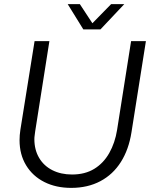

<svg xmlns="http://www.w3.org/2000/svg" viewBox="-20 -900 736 933"><path d="M326 13Q252 13 195.5 -15.5Q139 -44 107 -96.5Q75 -149 75 -219Q75 -231 76 -243.5Q77 -256 79 -269L148 -700H220L151 -262Q150 -252 148.5 -242.5Q147 -233 147 -224Q147 -172 170 -133Q193 -94 234.5 -73Q276 -52 330 -52Q393 -52 438 -79.5Q483 -107 511 -156.5Q539 -206 549 -269L617 -700H689L619 -258Q606 -174 567.5 -113Q529 -52 467.5 -19.5Q406 13 326 13ZM385 -757 309 -880H368L429 -787L520 -880H584L468 -757Z"/></svg>

Font: MuseoModerno Light
Style: Italic
Weight: 300
Italic angle: -9°
Designer: Pablo Cosgaya, Héctor Gatti, Marcela Romero, and the Authors of The MuseoModerno Project.
Foundry: Omnibus-Type Team
Version: Version 1.003